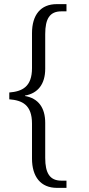

<svg xmlns="http://www.w3.org/2000/svg" viewBox="-20 -780 429 930"><path d="M256 130H302V95H277C221 95 199 58 199 -15V-185C199 -259 165 -304 101 -315V-317C164 -328 199 -373 199 -447V-615C199 -689 221 -725 277 -725H302V-760H255C177 -760 135 -708 135 -619V-450C135 -359 87 -337 25 -332V-299C87 -294 135 -273 135 -181V-12C135 76 177 130 256 130Z"/></svg>

Font: Noto Serif Devanagari SemiCondensed Light
Style: Regular
Weight: 300
Width: 4
Designer: Universal Thirst, Indian Type Foundry and the Monotype Design Team
Foundry: Monotype Imaging Inc.
Version: Version 2.004